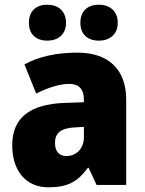

<svg xmlns="http://www.w3.org/2000/svg" viewBox="-20 -787 616 817"><path d="M103 -690C103 -639 136 -614 181 -614C226 -614 261 -640 261 -690C261 -741 226 -767 181 -767C136 -767 103 -742 103 -690ZM322 -690C322 -640 354 -614 401 -614C446 -614 481 -640 481 -690C481 -741 446 -767 401 -767C355 -767 322 -742 322 -690ZM310 -563C219 -563 144 -546 84 -513L134 -389C186 -415 235 -430 275 -430C314 -430 337 -410 337 -362V-352L252 -349C109 -343 32 -287 32 -169C32 -59 91 10 186 10C270 10 311 -15 354 -73H357L391 0H517V-363C517 -494 439 -563 310 -563ZM299 -245 337 -247V-202C337 -155 304 -123 263 -123C233 -123 214 -141 214 -179C214 -220 238 -242 299 -245Z"/></svg>

Font: Noto Sans Georgian SemiCondensed Black
Style: Regular
Weight: 900
Width: 4
Designer: Monotype Design Team, Akaki Razmadze
Foundry: Google LLC
Version: Version 2.005